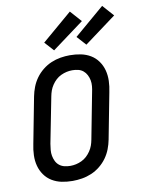

<svg xmlns="http://www.w3.org/2000/svg" viewBox="-100 -991 811 1072"><g transform="rotate(-10 306.0 -455.0)"><path d="M224 12Q192 12 162.5 6Q133 0 108 -15Q83 -30 66 -54Q49 -78 41.5 -106.5Q34 -135 35 -166.5Q36 -198 43 -230L93 -490Q98 -516 108 -542Q118 -568 134.5 -591Q151 -614 174 -632.5Q197 -651 223 -662Q249 -673 276 -677.5Q303 -682 329 -682Q361 -682 391 -676Q421 -670 446 -655Q471 -640 488 -616Q505 -592 512.5 -563.5Q520 -535 519 -503.5Q518 -472 511 -440L461 -180Q456 -154 446 -128Q436 -102 419.5 -79Q403 -56 380 -37.5Q357 -19 331 -8Q305 3 277.5 7.5Q250 12 224 12ZM226 -73Q242 -73 258 -76.5Q274 -80 290 -87.5Q306 -95 319 -107Q332 -119 342 -134Q352 -149 357.5 -164.5Q363 -180 366 -196L416 -456Q420 -474 421.5 -491Q423 -508 420 -524Q417 -540 409.5 -554.5Q402 -569 390 -579Q378 -589 362 -593Q346 -597 328 -597Q312 -597 296 -593.5Q280 -590 264 -582.5Q248 -575 235 -563Q222 -551 212 -536Q202 -521 196.5 -505.5Q191 -490 188 -474L137 -214Q134 -196 132.5 -179Q131 -162 134 -146Q137 -130 144 -115.5Q151 -101 163.5 -91Q176 -81 192 -77Q208 -73 226 -73ZM431 -724 384 -776 555 -922 612 -858ZM248 -724 201 -776 372 -922 429 -858Z"/></g></svg>

Font: Lode Dark Term
Style: Bold Italic
Weight: 700
Italic angle: -11°
Monospace: yes
Designer: Belleve Invis
Foundry: Belleve Invis
Version: Version 29.2.0